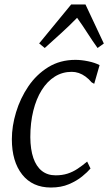

<svg xmlns="http://www.w3.org/2000/svg" viewBox="-20 -828 489 858"><path d="M207.5 10Q125 10 79 -48.2Q33 -106.5 33 -206Q33 -264.5 51.8 -326.5Q70.5 -388.5 106.5 -441.8Q142.5 -495 195.5 -527.8Q248.5 -560.5 317 -560.5Q343.5 -560.5 373.8 -554.2Q404 -548 425 -537L401 -453.5L389.5 -460Q377 -475 362.2 -485.8Q347.5 -496.5 332 -501.8Q316.5 -507 300.5 -507Q259 -507 225 -485.8Q191 -464.5 166.5 -425.5Q142 -386.5 128.8 -333Q115.5 -279.5 115.5 -215Q116 -160 129 -122Q142 -84 167.2 -64.2Q192.5 -44.5 228.5 -44.5Q258 -44.5 281.5 -52Q305 -59.5 326.2 -73.5Q347.5 -87.5 369.5 -106L384.5 -75Q371.5 -59.5 347 -39.5Q322.5 -19.5 287.8 -4.8Q253 10 207.5 10ZM180 -613.5 155 -634 298 -808H362L444 -633.5L416 -613.5Q392 -647 371 -680Q350 -713 324.5 -748.5Q291.5 -714.5 255.2 -681.5Q219 -648.5 180 -613.5Z"/></svg>

Font: Merriweather 36pt Light
Style: Italic
Weight: 300
Italic angle: -7.8°
Version: Version 2.101